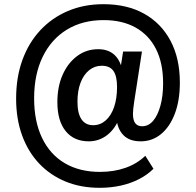

<svg xmlns="http://www.w3.org/2000/svg" viewBox="-20 -735 936 917"><path d="M456 162Q366 162 293 132Q220 102 167 46Q114 -10 85.5 -88.5Q57 -167 57 -264Q57 -366 87 -448.5Q117 -531 172.5 -590.5Q228 -650 304.5 -682.5Q381 -715 474 -715Q587 -715 668.5 -669.5Q750 -624 794.5 -540Q839 -456 839 -341Q839 -255 815 -192Q791 -129 749 -94.5Q707 -60 652 -60Q598 -60 569 -90Q540 -120 536 -173L553 -178Q531 -120 492 -90Q453 -60 404 -60Q333 -60 293.5 -109Q254 -158 254 -247Q254 -321 279 -377.5Q304 -434 348 -467Q392 -500 449 -500Q494 -500 522.5 -476.5Q551 -453 563 -406H555L568 -489H658L621 -250Q618 -230 616.5 -216Q615 -202 615 -191Q615 -161 626 -146.5Q637 -132 659 -132Q689 -132 711 -157.5Q733 -183 746 -229.5Q759 -276 759 -337Q759 -434 725 -501Q691 -568 627.5 -603.5Q564 -639 475 -639Q374 -639 299.5 -593.5Q225 -548 184 -464Q143 -380 143 -265Q143 -155 181 -76Q219 3 289.5 44.5Q360 86 457 86Q524 86 579.5 66.5Q635 47 674 9L713 71Q684 100 644 120.5Q604 141 556.5 151.5Q509 162 456 162ZM425 -137Q459 -137 485 -160Q511 -183 525 -224Q539 -265 539 -320Q539 -372 521.5 -396.5Q504 -421 466 -421Q432 -421 405.5 -399.5Q379 -378 364.5 -339.5Q350 -301 350 -249Q350 -194 369 -165.5Q388 -137 425 -137Z"/></svg>

Font: Nunito Sans 10pt SemiCondensed
Style: Bold
Weight: 700
Width: 4
Designer: Vernon Adams
Foundry: Vernon Adams
Version: Version 3.101;gftools[0.9.27]